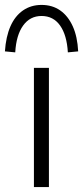

<svg xmlns="http://www.w3.org/2000/svg" viewBox="-58 -761 338 781"><path d="M80 0V-485H141V0ZM4 -548 -38 -552Q-34 -612 -15.5 -654Q3 -696 35.5 -718.5Q68 -741 111 -741Q155 -741 187 -718.5Q219 -696 238 -654Q257 -612 260 -552L218 -548Q214 -618 186.5 -657Q159 -696 111 -696Q64 -696 36 -657Q8 -618 4 -548Z"/></svg>

Font: Nunito Sans 12pt ExtraLight Light
Style: Regular
Weight: 300
Version: Version 3.101;gftools[0.9.27]